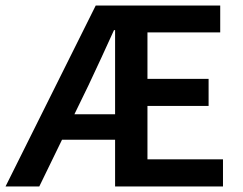

<svg xmlns="http://www.w3.org/2000/svg" viewBox="-23 -674 877 694"><path d="M-3 0 323 -654H773V-557H510V-389H731V-291H510V-98H783V0H393V-565H389Q366 -515 343 -464.5Q320 -414 297 -366L119 0ZM148 -169V-261H458V-169Z"/></svg>

Font: Mada SemiBold
Style: Regular
Weight: 600
Designer: Khaled Hosny
Version: Version 1.5